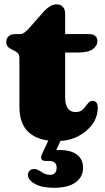

<svg xmlns="http://www.w3.org/2000/svg" viewBox="-20 -640 487 890"><path d="M45.5 -405.5 34 -411Q22 -416.5 15.5 -424.8Q9 -433 9 -446Q9 -462.5 20.2 -472.2Q31.5 -482 49.5 -482H74.5Q91.5 -482 116 -510.5L178.5 -581.5Q193.5 -599 210 -609.5Q226.5 -620 241.5 -620Q260 -620 271 -608.8Q282 -597.5 282 -576.5V-482H392.5Q410 -482 420.8 -473.8Q431.5 -465.5 431.5 -450.5Q431.5 -427.5 410.2 -412Q389 -396.5 340.5 -396.5H282V-189.5Q282 -120.5 330.5 -120.5Q353 -120.5 365.2 -133.8Q377.5 -147 387 -160Q396.5 -173 410.5 -172.5Q433 -171.5 433 -140.5Q433 -98.5 407.8 -63.5Q382.5 -28.5 339.8 -7.2Q297 14 243.5 14Q159.5 14 114.8 -25.2Q70 -64.5 70 -145V-367.5Q70 -386 63.5 -392.8Q57 -399.5 45.5 -405.5ZM213.5 -8.5H270.5L240.5 56Q248 55.5 256.5 55.5Q309 55.5 337 77Q365 98.5 365 138Q365 180.5 330.2 205.5Q295.5 230.5 230 230.5Q175 230.5 143 213Q111 195.5 109.5 173Q109 160 116.8 151.8Q124.5 143.5 136.5 143.5Q145.5 143 152.8 146.5Q160 150 168.5 154.5Q189.5 170.5 211.5 170.5Q242.5 170.5 242.5 136.5Q242.5 106 205.5 106H191Q176 106 172 97.2Q168 88.5 174.5 74.5Z"/></svg>

Font: Fraunces 9pt S050 Black
Style: Regular
Weight: 900
Version: Version 1.000; ttfautohint (v1.8.3)